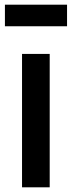

<svg xmlns="http://www.w3.org/2000/svg" viewBox="-20 -799 307 819"><path d="M266 -779V-687H1V-779ZM74 0V-569H192V0Z"/></svg>

Font: Yaldevi SemiBold
Style: Regular
Weight: 600
Designer: Sol Matas, Rajitha Manaperi, Kosala Senevirathne
Foundry: Mooniak
Version: Version 1.100